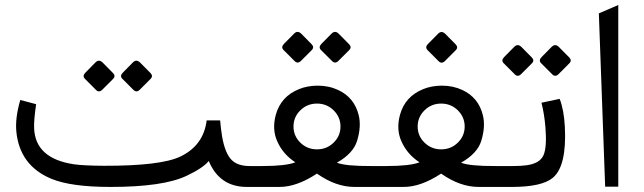

<svg xmlns="http://www.w3.org/2000/svg" viewBox="-20 -738 2543 758"><path d="M416.5 0Q260.3 0 182.6 -32.2Q57.1 -84.5 44.4 -219.7Q39.6 -272.9 60.1 -343.3L122.6 -326.7Q113.3 -262.7 114.7 -231.9Q119.1 -112.3 272 -89.4Q309.1 -84 390.6 -83.5Q613.8 -83 691.4 -119.6Q783.7 -163.6 795.9 -262.7H849.1Q852.1 -228 856.9 -198.7Q868.7 -131.8 895 -106Q918.9 -82.5 965.3 -82.5H984.4V0H954.6Q846.7 0 804.2 -102.5Q781.2 -74.2 715.8 -43.5Q623.5 0 416.5 0ZM533 -491.1 573.8 -449.9Q585.8 -437.9 574.3 -426.4L531.5 -383.5Q518.9 -371 506.4 -383.5L463.5 -426.4Q451.5 -437.9 465.1 -451.4L504.8 -491.7Q518.9 -505.3 533 -491.1ZM385.2 -491.1 425.9 -449.9Q437.9 -437.9 426.4 -426.4L383.6 -383.5Q370.5 -371 358.5 -383.5L315.7 -426.4Q303.7 -437.9 317.3 -451.4L357 -491.7Q370.5 -505.3 385.2 -491.1Z M1165.8 -302.5Q1138.7 -275.9 1138.7 -238.5Q1138.7 -201.2 1165.8 -174.8Q1192.9 -148.4 1231.4 -148.4Q1270 -148.4 1297.1 -174.8Q1324.2 -201.2 1324.2 -238.5Q1324.2 -275.9 1297.1 -302.5Q1270 -329.1 1231.4 -329.1Q1192.9 -329.1 1165.8 -302.5ZM1314.9 -382.8Q1378.9 -353 1396 -283.7Q1407.2 -238.8 1389.6 -181.6Q1374.5 -132.3 1310.1 -95.7Q1344.2 -82 1445.8 -82.5H1482.4V0H1379.4Q1306.6 0 1232.4 -51.8L1231 -52.7L1230 -51.8Q1150.9 0 1083.5 0H972.2V-82.5H1016.1Q1108.4 -82.5 1146 -97.2Q1097.7 -128.4 1074.7 -179.7Q1053.2 -227.1 1068.8 -284.7Q1088.9 -357.4 1160.6 -386.2Q1192.4 -399.4 1233.9 -399.9Q1278.3 -399.9 1314.9 -382.8ZM1317.2 -604.9 1358 -563.6Q1370 -551.6 1358.5 -540.1L1315.6 -497.3Q1303.1 -484.8 1290.6 -497.3L1247.7 -540.1Q1235.7 -551.6 1249.3 -565.2L1289 -605.4Q1303.1 -619 1317.2 -604.9ZM1169.4 -604.9 1210.1 -563.6Q1222.1 -551.6 1210.6 -540.1L1167.8 -497.3Q1154.7 -484.8 1142.7 -497.3L1099.9 -540.1Q1087.9 -551.6 1101.4 -565.2L1141.1 -605.4Q1154.7 -619 1169.4 -604.9Z M1656 -302.5Q1628.9 -275.9 1628.9 -238.5Q1628.9 -201.2 1656 -174.8Q1683.1 -148.4 1721.7 -148.4Q1760.3 -148.4 1787.4 -174.8Q1814.5 -201.2 1814.5 -238.5Q1814.5 -275.9 1787.4 -302.5Q1760.3 -329.1 1721.7 -329.1Q1683.1 -329.1 1656 -302.5ZM1805.2 -382.8Q1869.1 -353 1886.2 -283.7Q1897.5 -238.8 1879.9 -181.6Q1864.7 -132.3 1800.3 -95.7Q1834.5 -82 1936 -82.5H1972.7V0H1869.6Q1796.9 0 1722.7 -51.8L1721.2 -52.7L1720.2 -51.8Q1641.1 0 1573.7 0H1462.4V-82.5H1506.3Q1598.6 -82.5 1636.2 -97.2Q1587.9 -128.4 1564.9 -179.7Q1543.5 -227.1 1559.1 -284.7Q1579.1 -357.4 1650.9 -386.2Q1682.6 -399.4 1724.1 -399.9Q1768.6 -399.9 1805.2 -382.8ZM1737.9 -604.4 1778.6 -563.2Q1790.6 -551.1 1779.1 -539.6L1736.3 -496.8Q1723.2 -484.3 1711.2 -496.8L1668.4 -539.6Q1656.4 -551.1 1669.9 -564.7L1709.6 -605Q1723.2 -618.5 1737.9 -604.4Z M2163.1 -36.6Q2120.1 0 2000.5 0H1957.5V-82.5H2006.8Q2036.1 -82.5 2057.6 -85.4Q2111.8 -92.3 2126 -126Q2139.6 -158.2 2133.3 -235.8Q2128.9 -288.6 2117.7 -332.5L2189.5 -347.7Q2206.5 -304.2 2210 -237.3Q2217.8 -83 2163.1 -36.6ZM2186.3 -552.7 2227.1 -511.4Q2239.1 -499.4 2227.6 -487.9L2184.8 -445Q2172.2 -432.5 2159.7 -445L2116.9 -487.9Q2104.8 -499.4 2118.4 -513L2158.1 -553.2Q2172.2 -566.8 2186.3 -552.7ZM2038.5 -552.7 2079.2 -511.4Q2091.3 -499.4 2079.8 -487.9L2036.9 -445Q2023.9 -432.5 2011.8 -445L1969 -487.9Q1957 -499.4 1970.6 -513L2010.3 -553.2Q2023.9 -566.8 2038.5 -552.7Z M2344.2 -685.1 2420.9 -718.3V-1H2369.1Z"/></svg>

Font: Elshan
Style: Regular
Weight: 400
Foundry: DejaVu fonts team - Redesigned by Saber Rastikerdar (Samim font) - Edited by Jalil Hamdollahi
Version: Version 0.9.9; ttfautohint (v1.4.1.5-446e)